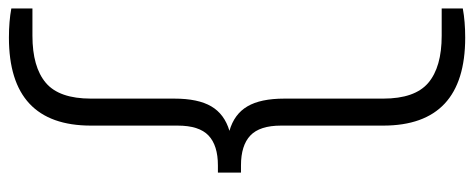

<svg xmlns="http://www.w3.org/2000/svg" viewBox="-344 -514 1088 441"><g transform="rotate(-90 200.5 -294.0)"><path d="M334 230Q132 230 132 41.5V-193Q132 -242 109.2 -263.5Q86.5 -285 40.5 -285H24V-338H40.5Q86.5 -338 109.2 -359.5Q132 -381 132 -430.5V-629.5Q132 -818 334 -818Q371.5 -818 401 -812.5V-764H338.5Q266.5 -764 230.2 -733.2Q194 -702.5 194 -629.5V-438Q194 -383.5 176.2 -353.2Q158.5 -323 120 -311.5Q158.5 -300.5 176.2 -270.2Q194 -240 194 -185.5V41.5Q194 114.5 230.2 145.2Q266.5 176 338.5 176H401V224.5Q371.5 230 334 230Z"/></g></svg>

Font: Encode Sans Expanded Expanded Light
Style: Regular
Weight: 300
Width: 7
Designer: Multiple Designers
Foundry: Impallari Type
Version: Version 3.000; ttfautohint (v1.8.3) -l 8 -r 50 -G 200 -x 14 